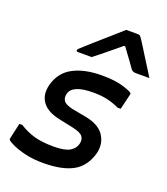

<svg xmlns="http://www.w3.org/2000/svg" viewBox="-149 -924 903 1038"><g transform="rotate(20 302.0 -405.0)"><path d="M243 -93Q308 -93 336 -110Q364 -127 371 -154Q378 -179 365.5 -197Q353 -215 306 -225L230 -241Q153 -256 123 -297Q93 -338 108 -397Q128 -474 193.5 -509Q259 -544 360 -544Q435 -544 481.5 -529.5Q528 -515 535 -507Q538 -503 536 -497Q531 -474 525.5 -453Q520 -432 515 -409H497Q463 -425 428.5 -433Q394 -441 346 -441Q228 -441 213 -386Q207 -362 217.5 -345.5Q228 -329 269 -319L350 -304Q430 -289 460 -243Q490 -197 476 -140Q454 -59 392 -24.5Q330 10 220 10Q163 10 118.5 -0.5Q74 -11 45.5 -24Q17 -37 9 -46Q7 -50 8 -55Q14 -82 19 -103.5Q24 -125 28 -145H45Q86 -119 131 -106Q176 -93 243 -93ZM397 -820H465Q473 -820 477.5 -816Q482 -812 491 -798Q497 -789 510 -768.5Q523 -748 539.5 -721Q556 -694 573.5 -667Q591 -640 604 -618H526Q508 -618 499 -629Q492 -640 472 -667Q452 -694 422 -735H416Q368 -695 334 -667.5Q300 -640 272 -618H192Q182 -618 184 -627Q185 -631 189.5 -635.5Q194 -640 211 -655Q226 -669 251.5 -691.5Q277 -714 305.5 -739Q334 -764 359 -786Q384 -808 397 -820Z"/></g></svg>

Font: Recursive Sn Lnr St Med
Style: Italic
Weight: 500
Italic angle: -15°
Version: Version 1.079;hotconv 1.0.112;makeotfexe 2.5.65598; ttfautoh